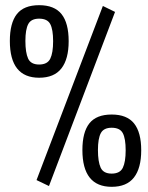

<svg xmlns="http://www.w3.org/2000/svg" viewBox="-20 -722 570 741"><path d="M411 -280Q470 -280 497.5 -245.5Q525 -211 525 -142Q525 -73 497 -37Q469 -1 411 -1Q298 -1 298 -143Q298 -212 325 -246Q352 -280 411 -280ZM377 -699 424 -676 169 -4 121 -27ZM358 -143Q358 -98 368.5 -75Q379 -52 411 -52Q443 -52 454 -74.5Q465 -97 465 -142Q465 -187 454 -208Q443 -229 411 -229Q380 -229 369 -208Q358 -187 358 -143ZM131 -702Q190 -702 217.5 -667.5Q245 -633 245 -563Q245 -494 217 -458Q189 -422 131 -422Q18 -422 18 -564Q18 -633 45 -667.5Q72 -702 131 -702ZM78 -564Q78 -519 88.5 -496Q99 -473 131 -473Q163 -473 174 -495.5Q185 -518 185 -563Q185 -608 174 -629Q163 -650 131 -650Q100 -650 89 -629Q78 -608 78 -564Z"/></svg>

Font: TitilliumText22L 400 wt
Style: 400 wt
Weight: 400
Designer: Campivisivi
Foundry: Campivisivi
Version: 1.000